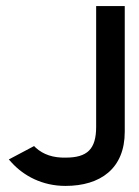

<svg xmlns="http://www.w3.org/2000/svg" viewBox="-20 -600 457 631"><path d="M9 -76 18 -66C58 -22 119 11 195 11C310 11 390 -46 390 -167V-580H296V-183C296 -110 267 -82 196 -82C155 -81 122 -92 97 -115L92 -120Z"/></svg>

Font: Charger Pro
Style: ExBdNar
Weight: 400
Designer: Jasper
Foundry: Cannot Into Space Fonts
Version: Version 1.09